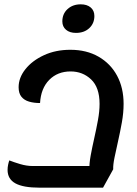

<svg xmlns="http://www.w3.org/2000/svg" viewBox="-20 -842 634 887"><path d="M163 25Q87 25 51 5Q15 -15 15 -57Q15 -69 17.5 -81Q20 -93 23 -101Q43 -93 73 -84Q103 -75 132 -75H424L393 -58Q392 -86 399 -124Q406 -162 415.5 -204Q425 -246 432.5 -287Q440 -328 440 -362Q440 -438 401 -475Q362 -512 306 -512Q246 -512 207.5 -473Q169 -434 165 -366Q137 -366 114.5 -372.5Q92 -379 79 -395Q66 -411 66 -439Q66 -483 97.5 -522.5Q129 -562 183 -587Q237 -612 305 -612Q380 -612 435.5 -580Q491 -548 521 -492Q551 -436 551 -362Q551 -321 543 -276.5Q535 -232 525.5 -190Q516 -148 509 -114Q502 -80 503 -60L456 25ZM331 -690Q302 -690 285 -704.5Q268 -719 268 -743Q268 -778 292 -800Q316 -822 353 -822Q382 -822 399 -807.5Q416 -793 416 -768Q416 -734 392.5 -712Q369 -690 331 -690Z"/></svg>

Font: Lemonada
Style: Regular
Weight: 400
Designer: Mohamed Gaber (Arabic), Eduardo Tunni (Latin)
Foundry: Kief Type Foundry
Version: Version 4.005